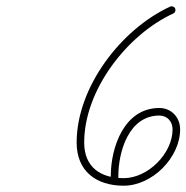

<svg xmlns="http://www.w3.org/2000/svg" viewBox="-20 -576 592 610"><path d="M520.4 -554.9C520.4 -554.9 520.4 -554.9 520.4 -554.9C365.1 -483.4 223.5 -299.5 223.5 -123.1C223.5 -31.9 285.8 14 373.1 14C463.5 14 552.3 -75.3 552.3 -165.1C552.3 -203 524.6 -232.9 486.2 -232.9C374.8 -232.9 332 -108.7 332 -16.7C332 -13.8 332 -10.9 332 -8C332 -1.4 337.4 4 344 4C350.6 4 356 -1.4 356 -8C356 -8 356 -8 356 -8C356 -10.9 356 -13.8 356 -16.7C356 -94.2 389.3 -208.9 486.2 -208.9C511.4 -208.9 528.3 -189.8 528.3 -165.1C528.3 -88.5 450.2 -10 373.1 -10C299.1 -10 247.5 -45.2 247.5 -123.1C247.5 -290.1 383.7 -465.5 530.5 -533.1C536.5 -535.9 539.1 -543 536.4 -549C533.6 -555 526.5 -557.7 520.4 -554.9Z"/></svg>

Font: FRB American Cursive Guidelines Arrows Light
Style: Italic
Weight: 300
Italic angle: -25°
Version: Version 2.0;Modular Font Editor K font №1